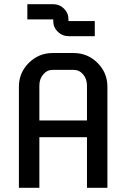

<svg xmlns="http://www.w3.org/2000/svg" viewBox="-20 -892 600 912"><path d="M430.2 -720.2H305.2Q275.9 -720.2 254.4 -741.2Q232.9 -762.2 232.9 -792V-799.8H109.9V-872.1H232.9Q262.7 -872.1 283.9 -851.1Q305.2 -830.1 305.2 -799.8V-792H430.2ZM490.2 0H393.1V-240.2H167V0H69.8V-480Q69.8 -546.4 116.9 -593.3Q164.1 -640.1 230 -640.1H330.1Q396 -640.1 443.1 -593.3Q490.2 -546.4 490.2 -480ZM393.1 -319.8V-485.8Q393.1 -517.1 374.8 -538.6Q356.4 -560.1 330.1 -560.1H230Q203.6 -560.1 185.3 -538.6Q167 -517.1 167 -485.8V-319.8Z"/></svg>

Font: Laconic
Style: Regular
Weight: 400
Designer: Robby Woodard
Version: Version 1.000